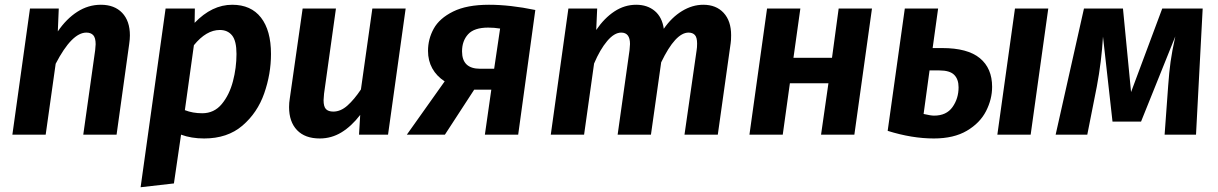

<svg xmlns="http://www.w3.org/2000/svg" viewBox="-20 -566 5121 807"><path d="M526 -417Q526 -401 523 -381L470 0H330L380 -355Q382 -375 382 -380Q382 -407 372 -418Q362 -429 343 -429Q282 -429 214 -298L172 0H32L106 -530H227L223 -434Q259 -487 305 -516.5Q351 -546 404 -546Q461 -546 493.5 -512Q526 -478 526 -417Z M676 -530H799L798 -470Q871 -546 956 -546Q1035 -546 1077 -492Q1119 -438 1119 -339Q1119 -255 1090.5 -173.5Q1062 -92 999 -38Q936 16 838 16Q784 16 741 0L711 205L571 221ZM974 -339Q974 -394 955.5 -417Q937 -440 904 -440Q847 -440 795 -376L757 -103Q790 -90 830 -90Q880 -90 912 -128.5Q944 -167 959 -224Q974 -281 974 -339Z M1195 -116Q1195 -134 1198 -152L1252 -530H1392L1342 -172Q1340 -152 1340 -145Q1340 -118 1350 -107.5Q1360 -97 1381 -97Q1412 -97 1440.5 -122.5Q1469 -148 1497 -190L1545 -530H1685L1611 0H1489L1494 -83Q1457 -35 1415 -9.5Q1373 16 1324 16Q1262 16 1228.5 -19Q1195 -54 1195 -116Z M2230 -524 2158 0H2018L2045 -189H1973L1850 0H1690L1849 -224Q1815 -246 1797 -278.5Q1779 -311 1779 -352Q1779 -402 1803 -445.5Q1827 -489 1884.5 -517.5Q1942 -546 2035 -546Q2124 -546 2230 -524ZM1922 -350Q1922 -277 1998 -277H2057L2082 -446Q2057 -450 2032 -450Q1973 -450 1947.5 -422Q1922 -394 1922 -350Z M3053 -418Q3053 -396 3051 -384L2997 0H2857L2908 -355Q2910 -366 2910 -383Q2910 -409 2900.5 -419Q2891 -429 2874 -429Q2819 -429 2759 -304L2716 0H2576L2626 -355Q2628 -375 2628 -381Q2628 -429 2591 -429Q2562 -429 2532 -393.5Q2502 -358 2477 -299L2435 0H2295L2369 -530H2490L2486 -440Q2520 -490 2562.5 -518Q2605 -546 2654 -546Q2701 -546 2732 -520Q2763 -494 2770 -445Q2803 -493 2846.5 -519.5Q2890 -546 2936 -546Q2990 -546 3021.5 -512Q3053 -478 3053 -418Z M3462 -216H3300L3270 0H3130L3204 -530H3344L3315 -323H3477L3505 -530H3645L3571 0H3431Z M4150 -201Q4150 -149 4124.5 -99Q4099 -49 4044 -16.5Q3989 16 3905 16Q3813 16 3711 -16L3783 -530H3923L3900 -364H3940Q4047 -364 4098.5 -321.5Q4150 -279 4150 -201ZM4386 -530 4312 0H4172L4246 -530ZM4009 -199Q4009 -233 3990.5 -251.5Q3972 -270 3928 -270H3887L3862 -87Q3892 -80 3906 -80Q3958 -80 3983.5 -116Q4009 -152 4009 -199Z M5007 0H4875L4890 -206Q4894 -262 4900 -306Q4906 -350 4920 -413L4776 -55H4656L4616 -412Q4610 -308 4590 -202L4550 0H4417L4536 -530H4700L4734 -179L4865 -530H5035Z"/></svg>

Font: Fira Sans SemiBold
Style: Italic
Weight: 600
Italic angle: -8°
Designer: bBox Type GmbH & Carrois Corporate GbR & Edenspiekermann AG
Foundry: bBox Type GmbH & Carrois Corporate GbR & Edenspiekermann AG
Version: Version 4.301